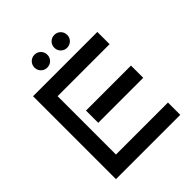

<svg xmlns="http://www.w3.org/2000/svg" viewBox="-236 -1000 1137 1137"><g transform="rotate(-45 333.0 -431.0)"><path d="M194.3 -808.1Q194.3 -831.1 210 -846.7Q225.6 -862.3 248 -862.3Q271 -862.3 286.6 -846.7Q302.2 -831.1 302.2 -808.1Q302.2 -785.6 286.6 -770Q271 -754.4 248 -754.4Q225.6 -754.4 210 -770Q194.3 -785.6 194.3 -808.1ZM360.4 -808.1Q360.4 -831.1 376 -846.7Q391.6 -862.3 414.1 -862.3Q437 -862.3 452.6 -846.7Q468.3 -831.1 468.3 -808.1Q468.3 -785.6 452.6 -770Q437 -754.4 414.1 -754.4Q391.6 -754.4 376 -770Q360.4 -785.6 360.4 -808.1ZM68.4 -694.3H606.9V-591.8H171.4V-103H606.9V0H68.4ZM230 -412.6H606.9V-310.1H230Z"/></g></svg>

Font: Anta
Style: Regular
Weight: 400
Designer: Sergej Lebedev
Foundry: Sergej Lebedev
Version: Version 1.000; ttfautohint (v1.8.4.7-5d5b)